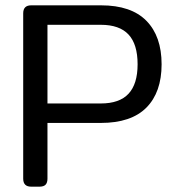

<svg xmlns="http://www.w3.org/2000/svg" viewBox="-20 -700 653 720"><path d="M67 -30V-650Q67 -680 97 -680H359Q472 -680 529 -622Q586 -564 586 -459Q586 -354 529 -296.5Q472 -239 358 -239H158V-30Q158 -15 151 -7.5Q144 0 128 0H97Q67 0 67 -30ZM358 -312Q428 -312 462 -348.5Q496 -385 496 -459Q496 -534 462 -570.5Q428 -607 358 -607H158V-312Z"/></svg>

Font: Mitr Light
Style: Regular
Weight: 300
Designer: Thanarat Vachiruckul
Foundry: Cadson Demak
Version: Version 1.003